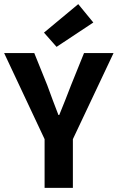

<svg xmlns="http://www.w3.org/2000/svg" viewBox="-26 -910 570 930"><path d="M190 0V-236L-6 -653H140L203 -497Q216 -460 229.5 -425Q243 -390 257 -353H261Q276 -390 290 -425Q304 -460 318 -497L381 -653H524L327 -236V0ZM248 -683 187 -752 353 -890 426 -801Z"/></svg>

Font: Assistant
Style: Bold
Weight: 700
Designer: Hebrew By Ben Nathan, Latin by Paul Hunt
Version: Version 3.000